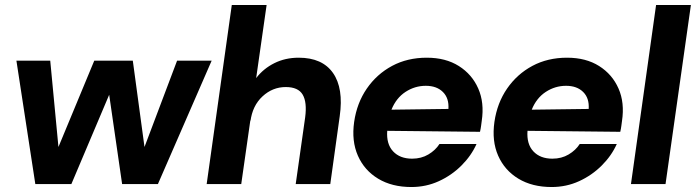

<svg xmlns="http://www.w3.org/2000/svg" viewBox="-20 -740 2798 772"><path d="M122 0 46 -496H182L215 -149L359 -496H514L561 -149L692 -496H831L615 0H471L419 -359L267 0Z M811 0 912 -720H1052L1010 -426Q1039 -464 1083 -486Q1127 -508 1181 -508Q1276 -508 1319 -446.5Q1362 -385 1346 -273L1308 0H1169L1207 -268Q1215 -329 1197 -359.5Q1179 -390 1129 -390Q1076 -390 1035.5 -352.5Q995 -315 987 -252V-259L950 0Z M1634 12Q1556 12 1500.5 -21.5Q1445 -55 1419 -114Q1393 -173 1404 -250Q1415 -326 1455 -384Q1495 -442 1556.5 -475Q1618 -508 1696 -508Q1772 -508 1825 -474.5Q1878 -441 1903 -384Q1928 -327 1917 -254Q1916 -247 1914.5 -235Q1913 -223 1910 -210L1537 -214Q1533 -161 1560.5 -131.5Q1588 -102 1637 -102Q1674 -102 1702.5 -119Q1731 -136 1747 -161H1896Q1875 -114 1835.5 -74.5Q1796 -35 1744.5 -11.5Q1693 12 1634 12ZM1692 -395Q1648 -395 1610.5 -370.5Q1573 -346 1554 -299L1783 -302Q1786 -345 1761 -370Q1736 -395 1692 -395Z M2198 12Q2120 12 2064.5 -21.5Q2009 -55 1983 -114Q1957 -173 1968 -250Q1979 -326 2019 -384Q2059 -442 2120.5 -475Q2182 -508 2260 -508Q2336 -508 2389 -474.5Q2442 -441 2467 -384Q2492 -327 2481 -254Q2480 -247 2478.5 -235Q2477 -223 2474 -210L2101 -214Q2097 -161 2124.5 -131.5Q2152 -102 2201 -102Q2238 -102 2266.5 -119Q2295 -136 2311 -161H2460Q2439 -114 2399.5 -74.5Q2360 -35 2308.5 -11.5Q2257 12 2198 12ZM2256 -395Q2212 -395 2174.5 -370.5Q2137 -346 2118 -299L2347 -302Q2350 -345 2325 -370Q2300 -395 2256 -395Z M2517 0 2618 -720H2758L2656 0Z"/></svg>

Font: Host Grotesk Black
Style: Italic
Weight: 900
Italic angle: -8°
Designer: Doğukan Karapınar based on Poppins by Indian Type Foundry, Jonny Pinhorn
Foundry: Element Type
Version: Version 1.000; ttfautohint (v1.8.4.7-5d5b);gftools[0.9.33]